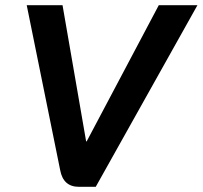

<svg xmlns="http://www.w3.org/2000/svg" viewBox="-20 -720 781 740"><path d="M212 -64 83 -700H221L312 -175H314L592 -700H741L349 0H284Q224 0 212 -64Z"/></svg>

Font: Bai Jamjuree
Style: Bold Italic
Weight: 700
Italic angle: -10°
Designer: Katatrad Aksorn Co.,Ltd.
Foundry: Cadson Demak Co.,Ltd.
Version: Version 1.000; ttfautohint (v1.6)